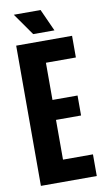

<svg xmlns="http://www.w3.org/2000/svg" viewBox="-91 -846 485 890"><g transform="rotate(-10 152.0 -401.5)"><path d="M27 0V-660H290V-558H149V-383H267V-289H149V-102H290V0ZM114 -699 41 -803H167L214 -699Z"/></g></svg>

Font: Bricolage Grotesque 96pt Condensed SemiBold
Style: Regular
Weight: 600
Width: 3
Designer: Mathieu Triay
Foundry: Atelier Triay
Version: Version 1.001; ttfautohint (v1.8.4.7-5d5b);gftools[0.9.33.de